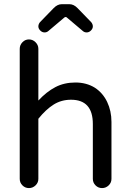

<svg xmlns="http://www.w3.org/2000/svg" viewBox="-20 -911 635 936"><path d="M167 -782.2Q167 -793 174.8 -802.7L241.2 -871.1Q259.8 -890.6 281.2 -890.6H318.4Q339.8 -890.6 358.4 -871.1L424.8 -802.7Q432.6 -793 432.6 -782.2Q432.6 -771.5 423.3 -762.2Q414.1 -752.9 402.3 -752.9Q391.6 -752.9 383.8 -759.8L307.6 -824.2Q304.7 -828.1 299.8 -828.1Q295.9 -828.1 292 -824.2L215.8 -759.8Q208 -752.9 197.3 -752.9Q185.5 -752.9 176.3 -762.2Q167 -771.5 167 -782.2ZM76.2 -39.1V-672.9Q76.2 -691.4 89.4 -705.1Q102.5 -718.8 121.1 -718.8Q139.6 -718.8 153.3 -705.1Q167 -691.4 167 -672.9V-420.9Q207 -463.9 250 -486.3Q293 -508.8 347.7 -508.8Q401.4 -508.8 442.4 -483.4Q481.4 -458 502.4 -414.1Q523.4 -370.1 523.4 -316.4V-39.1Q523.4 -20.5 509.8 -7.3Q496.1 5.9 477.5 5.9Q459 5.9 445.8 -7.3Q432.6 -20.5 432.6 -39.1V-306.6Q432.6 -424.8 326.2 -424.8Q279.3 -424.8 241.7 -401.4Q204.1 -377.9 167 -332V-39.1Q167 -20.5 153.3 -7.3Q139.6 5.9 121.1 5.9Q102.5 5.9 89.4 -7.3Q76.2 -20.5 76.2 -39.1Z"/></svg>

Font: FakePearl
Style: Regular
Weight: 400
Version: Version 1.2